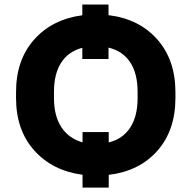

<svg xmlns="http://www.w3.org/2000/svg" viewBox="-20 -786 815 870"><path d="M52.7 -341.8V-368.7Q52.7 -514.2 134.5 -606.4Q216.3 -698.7 353 -716.8V-765.6H471.7V-717.3Q609.9 -700.7 692.4 -607.7Q774.9 -514.6 774.9 -368.7V-341.8Q774.9 -195.3 693.1 -102.8Q611.3 -10.3 472.7 6.3V64H354V5.9Q217.3 -12.2 135 -104.5Q52.7 -196.8 52.7 -341.8ZM224.6 -369.6V-341.8Q224.6 -260.7 258.1 -209.7Q291.5 -158.7 354 -141.1V-187.5H472.7V-140.6Q536.1 -156.2 569.8 -207.5Q603.5 -258.8 603.5 -341.8V-369.6Q603.5 -453.1 569.8 -503.9Q536.1 -554.7 471.7 -570.3V-518.6H353V-569.3Q290.5 -553.2 257.6 -502.7Q224.6 -452.1 224.6 -369.6Z"/></svg>

Font: Bert Sans Black
Style: Regular
Weight: 900
Designer: Christian Robertson, Adam Twardoch, & Cristiano Sobral
Foundry: Google
Version: Version 12.135;January 10, 2020;FontCreator 12.0.0.2547 64-b